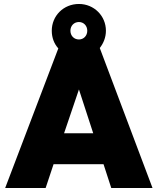

<svg xmlns="http://www.w3.org/2000/svg" viewBox="-20 -948 795 968"><path d="M6 0H210L250 -120H502L541 0H749L483 -706C502 -730 514 -760 514 -793C514 -868 454 -928 378 -928C300 -928 241 -868 241 -793C241 -758 253 -727 274 -704ZM303 -276 378 -497 450 -276ZM335 -793C335 -818 353 -837 378 -837C402 -837 420 -818 420 -793C420 -768 402 -749 378 -749C353 -749 335 -768 335 -793Z"/></svg>

Font: MV Cash Black
Style: Regular
Weight: 900
Designer: Rodrigo Fuenzalida
Foundry: fragTYPE
Version: Version 1.100;Glyphs 3.1.2 (3151)